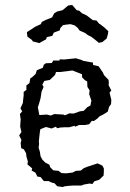

<svg xmlns="http://www.w3.org/2000/svg" viewBox="-20 -741 521 771"><path d="M259 5 240 7 232 10 210 7 199 -5 187 -8 175 -14H156L143 -30L130 -32L122 -48L107 -56L109 -65L90 -81L92 -92L86 -113L85 -125L76 -141L65 -146L63 -167L66 -179L57 -197L66 -211L61 -233L63 -262L60 -283L69 -294L62 -306L72 -328L73 -341L75 -357V-372L86 -380V-398L98 -407L102 -427L108 -430L123 -444L128 -459L152 -469L156 -481L164 -487L188 -488L194 -498H219L220 -503L237 -502L266 -505L285 -507L308 -500L313 -497L339 -492L353 -490L354 -480L376 -475L393 -450L398 -439L416 -420L417 -407L416 -399L427 -378L420 -369L427 -340L426 -323L418 -312L413 -293L396 -282L380 -274L371 -265L357 -255L349 -256L338 -242L321 -239H298L281 -232L280 -236L258 -230H240L223 -229L210 -226L204 -232L187 -225L165 -231L154 -227L142 -222L140 -210L138 -193L136 -173L137 -163L135 -148L140 -132L143 -113L150 -100L162 -88L178 -80L182 -69L194 -57L215 -55L227 -46L245 -45L271 -48L285 -55L304 -56L317 -66L335 -73L339 -74L372 -85L391 -76L397 -65V-51L396 -36L378 -19L359 -13L351 -2L340 -4L317 0L307 4H275ZM138 -279 168 -281 184 -277 198 -283 234 -281 241 -278 259 -286 276 -285 301 -294 316 -296 331 -311 343 -317 347 -337 338 -363 340 -378 331 -392 330 -414 321 -419 310 -430 309 -443 271 -458 222 -452H205L201 -440L180 -420L158 -416L150 -401L155 -392L147 -373L143 -347L138 -329L132 -310ZM138 -568 111 -575 109 -580 90 -594 88 -612 107 -624 122 -634 144 -644 148 -653 164 -661 189 -671 198 -688 210 -695 231 -700 254 -719 270 -721 288 -700 298 -698 309 -688 328 -679 332 -676 353 -660 367 -659 379 -645 382 -644 400 -630 406 -624 415 -616 413 -602 408 -586 391 -572 377 -569 360 -583 347 -593 333 -600 321 -609 300 -618 292 -629 280 -639 263 -644 245 -642 233 -640 222 -628 220 -619 196 -610 190 -597 168 -592 165 -583 152 -576Z"/></svg>

Font: Winky Rough Light
Style: Regular
Weight: 300
Designer: Simon Atzbach
Foundry: typofactur
Version: Version 1.206; ttfautohint (v1.8.4.7-5d5b)